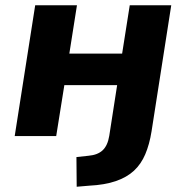

<svg xmlns="http://www.w3.org/2000/svg" viewBox="-20 -518 708 731"><path d="M272 193 271 80 317 75Q352 72 371 54Q390 36 396 -1L426 -194H225L194 0H36L114 -498H273L244 -314H445L474 -498H632L557 -18Q549 32 533 69.5Q517 107 490 132Q463 157 421 171.5Q379 186 319 189Z"/></svg>

Font: Nunito Sans 9pt ExtraBold
Style: Italic
Weight: 800
Italic angle: -9°
Version: Version 3.101;gftools[0.9.27]